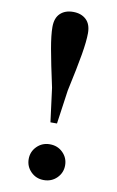

<svg xmlns="http://www.w3.org/2000/svg" viewBox="-87 -804 530 867"><g transform="rotate(10 177.5 -370.5)"><path d="M177 15Q142 15 118 -9Q94 -33 94 -67Q94 -101 118 -125Q142 -149 177 -149Q213 -149 237 -125Q261 -101 261 -67Q261 -33 237 -9Q213 15 177 15ZM177 -756Q214 -756 236.5 -735Q259 -714 259 -673Q259 -636 248.5 -574Q238 -512 214 -402L192 -247H162L142 -402Q118 -512 107 -574Q96 -636 96 -673Q96 -714 118 -735Q140 -756 177 -756Z"/></g></svg>

Font: Noto Serif TC
Style: Bold
Weight: 700
Designer: Ryoko NISHIZUKA 西塚涼子 (kana & ideographs); Frank Grießhammer (Latin, Greek & Cyrillic); Wenlong ZHANG 张文龙 (bopomofo); San
Foundry: Adobe
Version: Version 2.002-H1;hotconv 1.1.0;makeotfexe 2.6.0